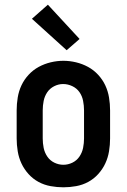

<svg xmlns="http://www.w3.org/2000/svg" viewBox="-20 -790 540 818"><path d="M250 8Q223 8 195.5 3Q168 -2 144 -15Q120 -28 101.5 -48.5Q83 -69 71.5 -93.5Q60 -118 55.5 -145.5Q51 -173 51 -200V-320Q51 -347 55.5 -374.5Q60 -402 71.5 -426.5Q83 -451 102 -471.5Q121 -492 145 -505Q169 -518 196 -524.5Q223 -531 250 -531Q277 -531 304 -524.5Q331 -518 355 -505Q379 -492 398 -471.5Q417 -451 428.5 -426.5Q440 -402 444.5 -374.5Q449 -347 449 -320V-200Q449 -173 444.5 -145.5Q440 -118 428.5 -93.5Q417 -69 398.5 -48.5Q380 -28 356 -15Q332 -2 304.5 3Q277 8 250 8ZM250 -88Q270 -88 288.5 -97Q307 -106 318.5 -123Q330 -140 334 -160Q338 -180 338 -200V-320Q338 -340 334 -360.5Q330 -381 318.5 -397.5Q307 -414 288 -423Q269 -432 249 -432Q229 -432 210.5 -422.5Q192 -413 181 -396.5Q170 -380 166 -360Q162 -340 162 -320V-200Q162 -180 166 -160Q170 -140 181.5 -123Q193 -106 211.5 -97Q230 -88 250 -88ZM264 -576 116 -710 184 -770 319 -624Z"/></svg>

Font: Iosevka SS08 Regular
Style: Bold
Weight: 700
Monospace: yes
Designer: Belleve Invis
Foundry: Belleve Invis
Version: Version 16.3.4; ttfautohint (v1.8.4)